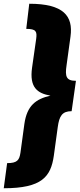

<svg xmlns="http://www.w3.org/2000/svg" viewBox="-64 -862 425 1024"><path d="M-44 142C160 142 207 80 223 -31L244 -184C252 -244 268 -269 318 -269L341 -431C289 -431 282 -454 291 -514L312 -667C327 -777 275 -842 92 -842L76 -708C129 -708 134 -694 129 -655L107 -501C92 -395 136 -364 205 -352C128 -334 80 -300 66 -201L45 -47C39 -8 28 8 -26 8Z"/></svg>

Font: Fira Sans Heavy
Style: Italic
Weight: 900
Italic angle: -8°
Designer: bBox Type GmbH & Carrois Corporate GbR & Edenspiekermann AG
Foundry: bBox Type GmbH & Carrois Corporate GbR & Edenspiekermann AG
Version: Version 4.301;PS 004.301;hotconv 1.0.88;makeotf.lib2.5.64775